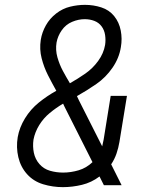

<svg xmlns="http://www.w3.org/2000/svg" viewBox="-20 -763 616 791"><path d="M239 8Q278 8 317.5 -1.5Q357 -11 390 -36L408 0H481L438 -86Q452 -107 460 -130.5Q468 -154 472 -178L503 -368H436L407 -188Q405 -181 404 -174Q403 -167 401 -160L305 -350Q301 -359 297 -367Q338 -390 377 -417Q416 -444 443.5 -484Q471 -524 478 -569Q484 -603 477.5 -637Q471 -671 450.5 -696.5Q430 -722 397.5 -732.5Q365 -743 330 -743Q300 -743 269 -735.5Q238 -728 211.5 -707.5Q185 -687 169 -658.5Q153 -630 148 -599Q142 -560 151.5 -523Q161 -486 177.5 -453.5Q194 -421 212 -389Q174 -368 140 -340.5Q106 -313 83 -275.5Q60 -238 53 -198Q46 -156 55.5 -115.5Q65 -75 91.5 -45.5Q118 -16 157.5 -4Q197 8 239 8ZM268 -420Q253 -445 239 -471Q225 -497 216.5 -527Q208 -557 213 -588Q218 -615 234.5 -638.5Q251 -662 277 -673Q303 -684 329 -684Q350 -684 368.5 -677Q387 -670 398.5 -654.5Q410 -639 413 -618.5Q416 -598 413 -578Q407 -543 384.5 -512Q362 -481 331 -459.5Q300 -438 268 -420ZM240 -52Q212 -52 186 -59.5Q160 -67 142.5 -87Q125 -107 119.5 -133.5Q114 -160 118 -188Q124 -219 141.5 -247.5Q159 -276 185 -297.5Q211 -319 240 -336Q243 -330 246 -323L361 -95Q336 -71 304 -61.5Q272 -52 240 -52Z"/></svg>

Font: Iosevka Sparkle Light Oblique
Style: Regular
Weight: 300
Italic angle: -9°
Designer: Belleve Invis
Foundry: Belleve Invis
Version: Version 4.5.0; ttfautohint (v1.8.3)